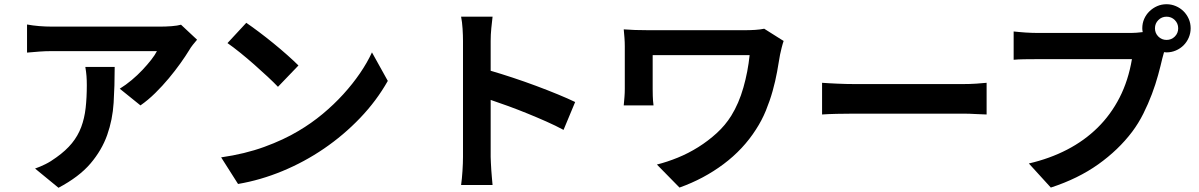

<svg xmlns="http://www.w3.org/2000/svg" viewBox="-20 -835 5676 909"><path d="M523 -518Q523 -429 518 -348.5Q513 -268 487.5 -196Q462 -124 408.5 -61Q355 2 257 54L146 -37Q169 -45 194.5 -57.5Q220 -70 247 -90Q292 -122 320.5 -157Q349 -192 364.5 -233.5Q380 -275 385.5 -324Q391 -373 391 -432Q391 -455 389.5 -475Q388 -495 384 -518ZM913 -647Q905 -638 893.5 -623.5Q882 -609 876 -598Q859 -570 834 -535Q809 -500 779 -464Q749 -428 715 -394.5Q681 -361 645 -336L547 -415Q576 -433 603.5 -456Q631 -479 654.5 -504Q678 -529 696 -552Q714 -575 723 -593H225Q195 -593 168.5 -591Q142 -589 108 -586V-719Q135 -714 165 -711.5Q195 -709 225 -709H740Q750 -709 764 -709.5Q778 -710 792 -711Q806 -712 818 -714Q830 -716 837 -718Z M1146 -727Q1171 -710 1205 -684.5Q1239 -659 1274 -630.5Q1309 -602 1340.5 -574Q1372 -546 1393 -525L1296 -424Q1277 -444 1247 -472Q1217 -500 1183.5 -529.5Q1150 -559 1116.5 -586Q1083 -613 1057 -631ZM1027 -90Q1139 -106 1231 -139.5Q1323 -173 1393 -215Q1454 -251 1507.5 -295.5Q1561 -340 1605.5 -389Q1650 -438 1684.5 -488.5Q1719 -539 1741 -587L1816 -452Q1763 -358 1685 -276.5Q1607 -195 1514 -131.5Q1421 -68 1317 -25Q1213 18 1107 36Z M2312 -756Q2309 -731 2306 -701Q2303 -671 2303 -641V-500Q2351 -486 2407 -467.5Q2463 -449 2518 -428.5Q2573 -408 2621.5 -388Q2670 -368 2703 -352L2648 -220Q2611 -240 2567 -259.5Q2523 -279 2477.5 -297.5Q2432 -316 2387 -332.5Q2342 -349 2303 -362V-92Q2303 -82 2304 -65Q2305 -48 2306 -29.5Q2307 -11 2309 8Q2311 27 2312 41H2163Q2167 13 2169.5 -25Q2172 -63 2172 -92V-641Q2172 -667 2170 -699Q2168 -731 2163 -756Z M3690 -641Q3686 -630 3680.5 -608.5Q3675 -587 3673 -576Q3667 -539 3659 -495Q3651 -451 3638 -404.5Q3625 -358 3606 -311.5Q3587 -265 3559 -222Q3499 -128 3405.5 -58Q3312 12 3197 53L3090 -56Q3138 -68 3188.5 -88.5Q3239 -109 3286 -138.5Q3333 -168 3373.5 -205Q3414 -242 3442 -287Q3478 -345 3499.5 -420.5Q3521 -496 3529 -574H3070V-414Q3070 -403 3070.5 -381Q3071 -359 3074 -336H2933Q2935 -358 2936.5 -376.5Q2938 -395 2938 -414V-616Q2938 -635 2936.5 -655.5Q2935 -676 2933 -696Q2956 -694 2986.5 -693Q3017 -692 3050 -692H3507Q3531 -692 3555 -693.5Q3579 -695 3598 -699Z M3872 -443Q3885 -442 3903.5 -441Q3922 -440 3943 -439Q3964 -438 3985.5 -437.5Q4007 -437 4026 -437H4539Q4572 -437 4602 -439Q4632 -441 4651 -443V-293Q4634 -293 4601.5 -295Q4569 -297 4539 -297H4026Q3984 -297 3941 -296Q3898 -295 3872 -293Z M5503 -646Q5526 -646 5542 -662Q5558 -678 5558 -701Q5558 -724 5542 -740Q5526 -756 5503 -756Q5480 -756 5464 -740Q5448 -724 5448 -701Q5448 -678 5464 -662Q5480 -646 5503 -646ZM5336 -679Q5346 -679 5360 -680Q5374 -681 5390 -683Q5388 -693 5388 -701Q5388 -725 5397 -745.5Q5406 -766 5422 -781.5Q5438 -797 5458.5 -806Q5479 -815 5503 -815Q5526 -815 5547 -806Q5568 -797 5583.5 -781.5Q5599 -766 5608 -745.5Q5617 -725 5617 -701Q5617 -678 5608 -657Q5599 -636 5583.5 -620.5Q5568 -605 5547 -596Q5526 -587 5503 -587Q5495 -587 5491 -588L5483 -559Q5475 -524 5463 -480Q5451 -436 5433.5 -389.5Q5416 -343 5393 -297Q5370 -251 5340 -211Q5275 -125 5179.5 -57Q5084 11 4955 53L4851 -61Q4950 -84 5032 -126.5Q5114 -169 5176.5 -230.5Q5239 -292 5280.5 -373Q5322 -454 5339 -555H4893Q4860 -555 4829 -554.5Q4798 -554 4779 -552V-686Q4790 -685 4804.5 -683.5Q4819 -682 4835 -681Q4851 -680 4866 -679.5Q4881 -679 4893 -679Z"/></svg>

Font: Kinto Sans
Style: Bold
Weight: 700
Designer: Authors: Ryoko NISHIZUKA  (kana & ideographs); Paul D. Hunt (Latin, Greek & Cyrillic); Wenlong ZHANG  (bopomofo); Sandol
Foundry: Adobe Systems Incorporated, ookami Inc.
Version: Version 0.001